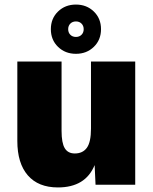

<svg xmlns="http://www.w3.org/2000/svg" viewBox="-20 -810 669 842"><path d="M234 12Q148 12 102 -41Q56 -94 56 -192V-540H250V-236Q250 -183 264 -160Q278 -137 308 -137Q343 -137 361 -162Q379 -187 379 -246V-540H573V0H399L395 -86Q355 12 234 12ZM313 -574Q266 -574 234.5 -604.5Q203 -635 203 -682Q203 -729 234.5 -759.5Q266 -790 313 -790Q360 -790 391.5 -759.5Q423 -729 423 -682Q423 -635 391.5 -604.5Q360 -574 313 -574ZM313 -648Q328 -648 337.5 -657.5Q347 -667 347 -682Q347 -697 337.5 -706.5Q328 -716 313 -716Q298 -716 288.5 -706.5Q279 -697 279 -682Q279 -667 288.5 -657.5Q298 -648 313 -648Z"/></svg>

Font: Geist Black
Style: Regular
Weight: 400
Designer: Basement.studio, Andrés Briganti, Mateo Zaragoza
Foundry: Basement.studio, Vercel, Andrés Briganti, Guido Ferreyra, Mateo Zaragoza
Version: Version 1.401